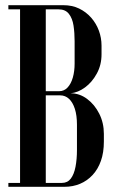

<svg xmlns="http://www.w3.org/2000/svg" viewBox="-20 -719 455 739"><path d="M370.8 -543.2V-510Q370.8 -469 352.6 -435.8Q334.5 -402.5 307.2 -382.5Q280 -362.5 251.5 -360Q286 -360 315.1 -338.4Q344.2 -316.8 362 -281.4Q379.8 -246 379.8 -204V-174.2Q379.8 -132 368.4 -99.8Q357 -67.5 336.2 -45.2Q315.5 -23 288 -11.5Q260.5 0 228.2 0H57.2V-699H224.2Q258 -699 284.6 -686.1Q311.2 -673.2 330.8 -651.1Q350.2 -629 360.5 -601.2Q370.8 -573.5 370.8 -543.2ZM276.2 -142V-239.2Q276.2 -274.8 268.2 -299.8Q260.2 -324.8 245.8 -338.4Q231.2 -352 211.5 -352H156.2V-15H218.5Q240 -15 252.5 -31.5Q265 -48 270.6 -76.9Q276.2 -105.8 276.2 -142ZM156.2 -368H207.8Q226.8 -368 240.1 -382.2Q253.5 -396.5 260.4 -420.8Q267.2 -445 267.2 -474.2V-560.5Q267.2 -592.5 263 -620.4Q258.8 -648.2 245.2 -665.6Q231.8 -683 205.5 -683H156.2ZM12.2 -683V-699H57.2V-683ZM12.2 0V-15H57.2V0Z"/></svg>

Font: Emberly Black
Style: Regular
Weight: 900
Designer: Rajesh Rajput
Foundry: Rajesh Rajput
Version: Version 1.000